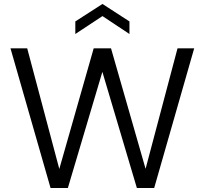

<svg xmlns="http://www.w3.org/2000/svg" viewBox="-20 -942 1026 962"><path d="M233.3 0 32.5 -700H116.3L277.1 -95.5L449.5 -700H536.2L709.4 -96.2L869.5 -700H953L752.5 0H665.8L492.9 -581.9L320 0ZM357.4 -771.6V-834.6L493.4 -922.2L628.6 -834.6V-771.6L493.4 -861.4Z"/></svg>

Font: Envelope Sans Variable
Style: Regular
Weight: 500
Designer: Andreas Rasmussen / Norman Anderson
Foundry: mail.de GmbH
Version: Version 1.150